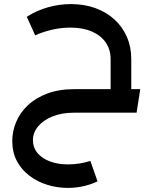

<svg xmlns="http://www.w3.org/2000/svg" viewBox="-20 -551 754 939"><path d="M521 0V-262Q521 -308 497.5 -342.5Q474 -377 430 -396.5Q386 -416 325 -416Q277 -416 231.5 -405Q186 -394 152 -378L111 -469Q160 -500 215 -515.5Q270 -531 327 -531Q392 -531 446 -511.5Q500 -492 539.5 -456Q579 -420 600.5 -370.5Q622 -321 622 -262V0ZM312 368Q260 368 211.5 353Q163 338 124 308.5Q85 279 62.5 236.5Q40 194 40 139Q40 91 59 45.5Q78 0 116 -36Q154 -72 211 -93.5Q268 -115 344 -115V0Q282 0 236.5 18.5Q191 37 166 67.5Q141 98 141 135Q141 170 162.5 196.5Q184 223 223 238Q262 253 313 253Q341 253 369 248.5Q397 244 422 236L457 336Q423 352 386.5 360Q350 368 312 368ZM344 0V-115H666L648 0Z"/></svg>

Font: Alexandria
Style: Regular
Weight: 400
Designer: Mohamed Gaber
Foundry: Kief Type Foundry
Version: Version 5.100